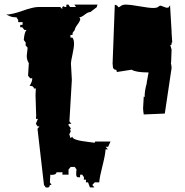

<svg xmlns="http://www.w3.org/2000/svg" viewBox="-20 -766 823 855"><path d="M744.1 -545.4 742.2 -493.2 741.2 -482.9Q744.1 -474.1 744.1 -462.9L713.9 -260.3L620.1 -256.3Q617.2 -274.9 617.2 -283.9Q617.2 -293 618.7 -310.3Q620.1 -327.6 620.1 -335.9L624 -333.5Q624 -363.8 633.8 -396L632.8 -395L641.6 -443.4Q585 -443.4 566.4 -455.6L500 -445.3Q500 -454.1 495.1 -456.5L492.2 -454.6L483.4 -462.9Q483.4 -462.9 481.4 -482.9L491.2 -744.6Q500.5 -744.6 507.8 -733.4Q510.7 -733.4 518.3 -739.5Q525.9 -745.6 541.7 -745.6Q557.6 -745.6 601.1 -738Q644.5 -730.5 661.9 -730.5Q679.2 -730.5 684.3 -735.6Q689.5 -740.7 696.3 -740.7L719.7 -731.9H729.5L737.3 -742.2L744.1 -626.5V-620.1L747.1 -576.7H744.1V-567.4L738.3 -564.9ZM295.9 -483.4 299.8 -413.6V-407.2L289.1 -225.6L297.9 -214.8H288.6L283.7 -210.4L296.9 -192.4H292L294.9 -180.7L288.6 -168L293.9 -150.9L302.2 -157.2Q301.3 -142.1 374 -133.8Q399.4 -130.9 400.9 -129.9L403.8 -135.7H472.2L461.4 -112.3H450.2L460.4 -101.1H450.2Q448.7 -75.7 436.3 -27.3Q423.8 21 421.9 45.9H401.9L391.1 57.6L400.4 68.4H380.4L372.1 45.9H362.3L363.3 34.2H353L354 23.4L346.2 11.7H336.9L336.4 23.4H327.6Q319.3 23.4 319.3 9.5Q319.3 -4.4 320.8 -11.2L313 -22.5H294.9L285.2 -11.2V11.7H257.8L258.3 1H231.9Q230.5 12.7 210.4 12.7L204.1 11.7L202.1 45.9L209.5 57.6H201.7Q201.7 69.3 190.4 69.3L183.6 68.4L175.8 57.6L147 -192.4L155.8 -203.1H147.5L139.6 -214.8L148.9 -236.8H140.1L141.1 -250.5L138.2 -341.8Q138.2 -342.8 139.6 -372.1H130.9Q130.9 -383.8 111.8 -383.8Q123.5 -401.9 123.5 -414.6V-417.5H114.3L105 -428.7L108.4 -484.9Q99.1 -498.5 99.1 -517.6L103 -553.2L93.8 -564.5L94.7 -576.2L85.9 -587.9Q88.4 -621.6 98.1 -632.8H88.4L79.1 -644.5H69.8L70.3 -655.3H80.1L81.1 -667.5H61V-677.2L53.2 -689Q33.7 -689 23.4 -694.1Q13.2 -699.2 7.8 -701.2Q33.2 -701.2 80.6 -718Q127.9 -734.9 151.4 -734.9H248L257.3 -725.6V-734.9L266.6 -739.7L265.6 -734.9H274.9L275.9 -745.6H284.7L292 -734.9H318.4L311 -745.6H414.1L410.6 -733.9L382.3 -712.4Q372.1 -712.4 357.2 -700.7Q342.3 -689 333.5 -689L337.4 -681.2Q336.9 -672.4 325.4 -657.2Q314 -642.1 313 -632.8L303.7 -620.1L302.7 -610.4H293.9L293.5 -598.6H302.2Q309.6 -590.3 309.6 -572Q309.6 -553.7 302.7 -523.2Q295.9 -492.7 295.9 -483.4Z"/></svg>

Font: Butcherman Caps
Style: Regular
Weight: 400
Version: Version 001.003